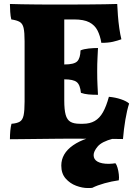

<svg xmlns="http://www.w3.org/2000/svg" viewBox="-20 -699 686 968"><path d="M30 -679Q54 -678 89 -677.5Q124 -677 163 -676.5Q202 -676 239 -676Q276 -676 304 -676V-192Q304 -146 311 -120.5Q318 -95 335 -85Q352 -75 382 -75L339 0Q313 0 268.5 0.5Q224 1 175.5 1.5Q127 2 87 2.5Q47 3 30 3Q30 -19 32 -40Q34 -61 38 -75Q65 -77 79.5 -85.5Q94 -94 99 -117.5Q104 -141 104 -187V-491Q104 -536 99 -558Q94 -580 79.5 -588.5Q65 -597 37 -601Q33 -616 31.5 -639.5Q30 -663 30 -679ZM529 -211Q562 -208 590 -198.5Q618 -189 631 -177Q620 -143 612 -95Q604 -47 600 2Q571 1 525.5 1Q480 1 430.5 0.5Q381 0 339 0L382 -75H399Q433 -75 457.5 -89Q482 -103 499 -133Q516 -163 529 -211ZM474 -457Q473 -433 471.5 -405.5Q470 -378 470 -340Q470 -298 471.5 -270.5Q473 -243 474 -221Q446 -221 425.5 -223Q405 -225 388 -231Q384 -272 366.5 -285.5Q349 -299 305 -299H248V-374H305Q354 -374 369.5 -390Q385 -406 386 -445Q403 -452 427.5 -454.5Q452 -457 474 -457ZM571 -679Q572 -654 574.5 -621Q577 -588 581.5 -556.5Q586 -525 592 -501Q573 -494 549.5 -488.5Q526 -483 491 -483Q485 -519 471.5 -545.5Q458 -572 430.5 -586.5Q403 -601 353 -601H260L294 -676Q369 -676 420 -676.5Q471 -677 507 -677.5Q543 -678 571 -679ZM523 -25 550 0Q493 15 472.5 39.5Q452 64 452 83Q452 105 472 116Q492 127 528 127Q538 127 546.5 126Q555 125 562 124Q568 131 572.5 146.5Q577 162 579 179.5Q581 197 579 210Q543 215 507 225Q471 235 445 248Q438 249 433.5 249Q429 249 422 249Q395 249 364 237.5Q333 226 311 201Q289 176 289 136Q289 75 348.5 33.5Q408 -8 523 -25Z"/></svg>

Font: Vollkorn Black
Style: Regular
Weight: 900
Designer: Friedrich Althausen
Foundry: Friedrich Althausen
Version: Version 5.000